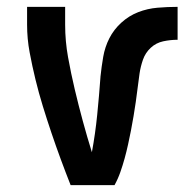

<svg xmlns="http://www.w3.org/2000/svg" viewBox="-20 -540 540 560"><path d="M186 0Q171 -38 157 -76Q143 -114 130 -152.5Q117 -191 105 -230Q93 -269 83.5 -308Q74 -347 66.5 -387Q59 -427 59 -468V-520H170V-468Q170 -420 178.5 -373Q187 -326 198 -279.5Q209 -233 221.5 -187Q234 -141 248 -96Q258 -150 263.5 -205Q269 -260 273 -315V-316Q276 -345 281 -374Q286 -403 299 -428.5Q312 -454 334 -474Q356 -494 383 -504.5Q410 -515 439.5 -517.5Q469 -520 498 -520V-424Q477 -424 456 -419.5Q435 -415 419.5 -400.5Q404 -386 397 -366Q390 -346 387 -325.5Q384 -305 381.5 -284Q379 -263 376 -242.5Q373 -222 369.5 -201Q366 -180 362 -159.5Q358 -139 353.5 -118.5Q349 -98 343.5 -78Q338 -58 331 -38Q324 -18 314 0Z"/></svg>

Font: Zed Mono
Style: Bold
Weight: 700
Monospace: yes
Designer: Belleve Invis
Foundry: Belleve Invis
Version: Version 1.0.0; ttfautohint (v1.8.4)